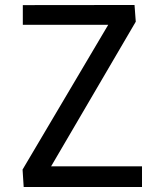

<svg xmlns="http://www.w3.org/2000/svg" viewBox="-20 -750 660 770"><path d="M71.5 -729.5V-650.5H414L70.5 -70L75 0H549.5V-83H185L524.5 -663L519.5 -730Z"/></svg>

Font: Monaspace Neon
Style: Regular
Weight: 400
Designer: Riley Cran & the Lettermatic Team
Foundry: Lettermatic
Version: Version 1.200 (Monaspace Neon)